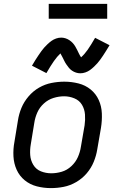

<svg xmlns="http://www.w3.org/2000/svg" viewBox="-20 -957 616 985"><path d="M241 8Q274 8 307 1.5Q340 -5 371 -23Q402 -41 425 -68Q448 -95 461 -127Q474 -159 479 -191L498 -301Q504 -338 502.5 -375Q501 -412 486.5 -444Q472 -476 445 -498Q418 -520 382.5 -529Q347 -538 310 -538Q278 -538 244.5 -531.5Q211 -525 180.5 -507.5Q150 -490 126.5 -462.5Q103 -435 90 -403.5Q77 -372 72 -339L54 -229Q47 -192 49 -155Q51 -118 65.5 -86Q80 -54 107 -32Q134 -10 169 -1Q204 8 241 8ZM243 -68Q215 -68 190 -78Q165 -88 151 -111Q137 -134 135 -161.5Q133 -189 138 -217L156 -327Q160 -354 171.5 -380Q183 -406 205 -426Q227 -446 254.5 -454.5Q282 -463 309 -463Q336 -463 361.5 -452.5Q387 -442 400.5 -419.5Q414 -397 416 -369.5Q418 -342 414 -314L395 -204Q391 -177 379.5 -151Q368 -125 346 -104.5Q324 -84 297 -76Q270 -68 243 -68ZM392 -581Q405 -581 418 -585.5Q431 -590 441.5 -597.5Q452 -605 462.5 -615Q473 -625 479.5 -632.5Q486 -640 493.5 -650Q501 -660 508.5 -671.5Q516 -683 524.5 -696.5Q533 -710 542 -725L468 -763Q446 -725 430 -702Q414 -679 396 -663Q391 -670 385.5 -681Q380 -692 376 -700.5Q372 -709 366 -719Q360 -729 353 -736.5Q346 -744 336.5 -750.5Q327 -757 316 -760.5Q305 -764 294 -764Q281 -764 268 -759.5Q255 -755 244.5 -747.5Q234 -740 223.5 -730Q213 -720 206.5 -712.5Q200 -705 192.5 -695Q185 -685 177.5 -673.5Q170 -662 161.5 -649Q153 -636 144 -620L218 -582Q240 -620 256.5 -643.5Q273 -667 290 -683Q294 -676 300 -664.5Q306 -653 310 -644.5Q314 -636 320.5 -626.5Q327 -617 333.5 -609Q340 -601 349.5 -594.5Q359 -588 370 -584.5Q381 -581 392 -581ZM230 -861H530V-937H230Z"/></svg>

Font: Iosevka Sparkle
Style: Italic
Weight: 400
Italic angle: -9°
Designer: Belleve Invis
Foundry: Belleve Invis
Version: Version 4.5.0; ttfautohint (v1.8.3)